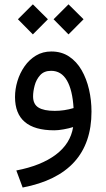

<svg xmlns="http://www.w3.org/2000/svg" viewBox="-20 -591 484 873"><path d="M291.5 -571.3 359.9 -503.4 291.5 -434.6 223.6 -503.4ZM129.4 -571.3 197.8 -503.4 129.4 -434.6 61.5 -503.4ZM396 -83.5Q396 201.7 83 261.7L54.2 184.1Q166.5 162.6 233.4 112.5Q300.3 62.5 312.5 -13.2Q293.9 -7.3 269.5 -2.9Q245.1 1.5 226.6 1.5Q48.3 1.5 48.3 -149.9Q48.3 -186 59.3 -222.4Q70.3 -258.8 91.6 -289.3Q112.8 -319.8 143.6 -338.4Q174.3 -356.9 213.4 -356.9Q259.8 -356.9 294.2 -334Q328.6 -311 351.1 -272Q373.5 -232.9 384.8 -184.1Q396 -135.3 396 -83.5ZM229 -86.9Q272 -86.9 314.5 -99.6Q309.6 -181.6 284.2 -225.3Q258.8 -269 212.4 -269Q180.2 -269 162.4 -249Q144.5 -229 137.5 -201.9Q130.4 -174.8 130.4 -152.8Q130.4 -117.2 154.8 -102.1Q179.2 -86.9 229 -86.9Z"/></svg>

Font: Vazirmatn UI NL
Style: Regular
Weight: 400
Designer: Saber Rastikerdar
Foundry: Saber Rastikerdar
Version: Version 33.003